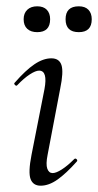

<svg xmlns="http://www.w3.org/2000/svg" viewBox="-20 -580 311 609"><path d="M109 9Q85 9 77 -12Q69 -33 80 -89L121 -297Q132 -356 104 -356Q93 -356 74.5 -344Q56 -332 35 -310Q32 -306 27.5 -310.5Q23 -315 27 -318Q61 -357 89 -376Q117 -395 143 -395Q168 -395 175 -373.5Q182 -352 171 -299L131 -89Q125 -59 130 -45Q135 -31 147 -31Q158 -31 176 -42.5Q194 -54 215 -75Q219 -79 223 -75Q227 -71 223 -67Q190 -30 162.5 -10.5Q135 9 109 9ZM98 -478Q78 -478 66.5 -488.5Q55 -499 55 -519Q55 -538 66.5 -549Q78 -560 98 -560Q118 -560 128.5 -549Q139 -538 139 -519Q139 -478 98 -478ZM230 -478Q188 -478 188 -519Q188 -560 230 -560Q250 -560 260.5 -549Q271 -538 271 -519Q271 -478 230 -478Z"/></svg>

Font: Cormorant
Style: Italic
Weight: 400
Italic angle: -10°
Designer: Christian Thalmann (Catharsis Fonts)
Foundry: Catharsis Fonts
Version: Version 4.000